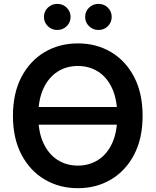

<svg xmlns="http://www.w3.org/2000/svg" viewBox="-20 -962 804 992"><path d="M624.5 -409.2V-317.9H144V-409.2ZM382.3 10.3Q286.6 10.3 210.7 -34.7Q134.8 -79.6 90.8 -163.3Q46.9 -247.1 46.9 -363.3Q46.9 -480.5 90.8 -564.2Q134.8 -647.9 210.7 -692.9Q286.6 -737.8 382.3 -737.8Q478 -737.8 553.7 -692.9Q629.4 -647.9 673.1 -564.2Q716.8 -480.5 716.8 -363.3Q716.8 -247.1 673.1 -163.3Q629.4 -79.6 553.7 -34.7Q478 10.3 382.3 10.3ZM382.3 -106.4Q441.4 -106.4 487.5 -136Q533.7 -165.5 559.8 -222.9Q585.9 -280.3 585.9 -363.3Q585.9 -446.8 559.8 -504.4Q533.7 -562 487.5 -591.6Q441.4 -621.1 382.3 -621.1Q322.8 -621.1 276.6 -591.3Q230.5 -561.5 204.1 -504.2Q177.7 -446.8 177.7 -363.3Q177.7 -280.3 204.1 -223.1Q230.5 -166 276.6 -136.2Q322.8 -106.4 382.3 -106.4ZM488.8 -807.1Q460 -807.1 439.9 -826.9Q419.9 -846.7 419.9 -874.5Q419.9 -902.8 439.9 -922.4Q460 -941.9 488.8 -941.9Q517.6 -941.9 537.4 -922.4Q557.1 -902.8 557.1 -874.5Q557.1 -846.7 537.4 -826.9Q517.6 -807.1 488.8 -807.1ZM275.9 -807.1Q247.1 -807.1 227.1 -826.9Q207 -846.7 207 -874.5Q207 -902.8 227.1 -922.4Q247.1 -941.9 275.9 -941.9Q304.7 -941.9 324.7 -922.4Q344.7 -902.8 344.7 -874.5Q344.7 -846.7 324.7 -826.9Q304.7 -807.1 275.9 -807.1Z"/></svg>

Font: Inter 18pt SemiBold
Style: Regular
Weight: 600
Designer: Rasmus Andersson
Foundry: rsms
Version: Version 4.001;git-66647c0bb